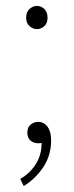

<svg xmlns="http://www.w3.org/2000/svg" viewBox="-20 -476 248 646"><path d="M104 -378Q91 -378 79.5 -388Q68 -398 68 -416Q68 -436 79.5 -446Q91 -456 104 -456Q118 -456 129 -446Q140 -436 140 -416Q140 -398 129 -388Q118 -378 104 -378ZM60 150 48 126Q80 108 100 77Q120 46 120 5Q115 6 108 6Q93 6 82.5 -3Q72 -12 72 -30Q72 -48 83.5 -57Q95 -66 108 -66Q128 -66 140 -49.5Q152 -33 152 -4Q152 47 125.5 86.5Q99 126 60 150Z"/></svg>

Font: Assistant ExtraLight
Style: Regular
Weight: 200
Designer: Hebrew By Ben Nathan, Latin by Paul Hunt
Version: Version 3.000